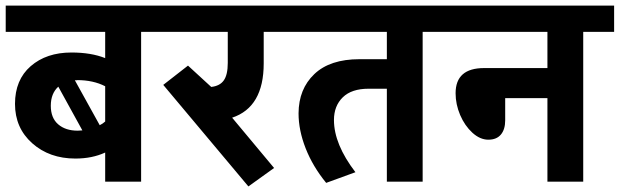

<svg xmlns="http://www.w3.org/2000/svg" viewBox="-35 -649 2214 686"><path d="M242.7 -182.1Q248.5 -182.1 259.3 -183.1L173.3 -339.4Q146.5 -314.9 146.5 -271.2Q146.5 -227.5 172.9 -204.8Q199.2 -182.1 242.7 -182.1ZM240.2 -362.8 239.7 -362.3H232.4L321.3 -201.7Q331.5 -206.5 340.8 -214.8V-340.8Q298.3 -362.8 240.2 -362.8ZM340.8 0V-104Q294.4 -82.5 234.4 -82.5Q141.6 -82.5 80.1 -137.2Q18.6 -191.9 18.6 -277.8Q18.6 -363.8 74.7 -412.6Q130.9 -461.4 220.2 -461.4Q290.5 -461.4 340.8 -441.4V-535.2H-14.6V-628.9H579.1V-535.2H469.2V0Z M778.8 -424.3V-535.2H549.8V-628.9H1010.7V-535.2H907.2V-422.4Q907.2 -266.1 794.4 -228.5L944.3 -48.8L852.5 17.1L548.3 -345.7L636.7 -414.6L719.7 -338.4Q750.5 -341.8 764.6 -361.8Q778.8 -381.8 778.8 -424.3Z M1129.9 4.4H1130.4ZM1249.5 -437.5H1347.2V-535.2H981.4V-628.9H1585.4V-535.2H1475.1V0H1347.2V-332H1281.7Q1221.2 -332 1189.7 -301.3Q1158.2 -270.5 1158.2 -220.2Q1158.2 -133.8 1234.9 -33.7L1130.4 4.4Q1082.5 -54.2 1057.1 -118.9Q1031.7 -183.6 1031.7 -244.1Q1032.2 -331.1 1088.1 -384.3Q1144 -437.5 1249.5 -437.5Z M1920.9 0V-298.3H1770V-219.2Q1770 -186.5 1754.6 -168.2Q1739.3 -149.9 1709.7 -149.9Q1680.2 -149.9 1652.8 -174.8Q1625.5 -199.7 1609.1 -238Q1592.8 -276.4 1592.8 -315.9Q1592.8 -405.8 1694.8 -405.8H1920.9V-535.2H1556.2V-628.9H2159.2V-535.2H2048.8V0Z"/></svg>

Font: Yantramanav
Style: Bold
Weight: 700
Version: Version 1.001;PS 1.0;hotconv 1.0.72;makeotf.lib2.5.5900; ttf